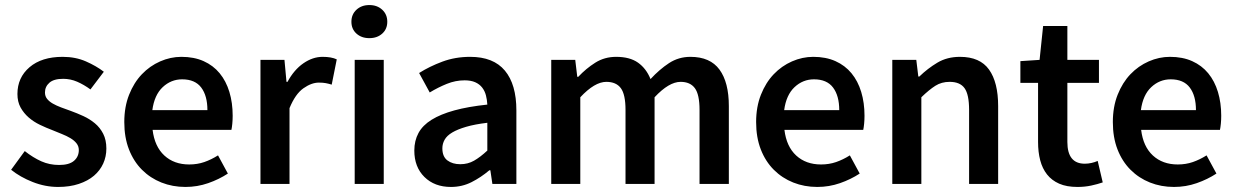

<svg xmlns="http://www.w3.org/2000/svg" viewBox="-20 -728 4891 760"><path d="M210 12Q159 12 109.5 -7.5Q60 -27 24 -56L78 -130Q111 -104 143.5 -89.5Q176 -75 214 -75Q254 -75 273 -91.5Q292 -108 292 -134Q292 -149 283 -160.5Q274 -172 259 -181Q244 -190 225 -197.5Q206 -205 187 -213Q163 -222 138 -234Q113 -246 93.5 -263Q74 -280 61.5 -302.5Q49 -325 49 -356Q49 -421 97 -462Q145 -503 228 -503Q279 -503 320 -485Q361 -467 391 -444L338 -374Q312 -393 285.5 -404.5Q259 -416 230 -416Q193 -416 175.5 -400.5Q158 -385 158 -362Q158 -347 166.5 -336.5Q175 -326 189 -318Q203 -310 221.5 -303Q240 -296 260 -289Q285 -280 310 -268.5Q335 -257 355.5 -240Q376 -223 388.5 -198.5Q401 -174 401 -140Q401 -108 388.5 -80.5Q376 -53 352 -32.5Q328 -12 292 0Q256 12 210 12Z M714 12Q663 12 619 -5.5Q575 -23 542 -56Q509 -89 490.5 -136.5Q472 -184 472 -245Q472 -305 491 -353Q510 -401 541.5 -434Q573 -467 614 -485Q655 -503 698 -503Q748 -503 786 -486Q824 -469 849.5 -438Q875 -407 888 -364Q901 -321 901 -270Q901 -253 899.5 -238Q898 -223 896 -214H584Q592 -148 630.5 -112.5Q669 -77 729 -77Q761 -77 788.5 -86.5Q816 -96 843 -113L882 -41Q847 -18 804 -3Q761 12 714 12ZM583 -292H801Q801 -349 776.5 -381.5Q752 -414 701 -414Q657 -414 624 -383Q591 -352 583 -292Z M1011 0V-491H1106L1114 -404H1118Q1144 -452 1181 -477.5Q1218 -503 1257 -503Q1292 -503 1313 -493L1293 -393Q1280 -397 1269 -399Q1258 -401 1242 -401Q1213 -401 1181 -378.5Q1149 -356 1126 -300V0Z M1384 0V-491H1499V0ZM1442 -577Q1411 -577 1391 -595Q1371 -613 1371 -642Q1371 -671 1391 -689.5Q1411 -708 1442 -708Q1473 -708 1493 -689.5Q1513 -671 1513 -642Q1513 -613 1493 -595Q1473 -577 1442 -577Z M1765 12Q1700 12 1660 -27.5Q1620 -67 1620 -132Q1620 -171 1636.5 -201.5Q1653 -232 1688.5 -254Q1724 -276 1778.5 -291Q1833 -306 1909 -314Q1908 -333 1903.5 -350.5Q1899 -368 1888.5 -381.5Q1878 -395 1861 -402.5Q1844 -410 1819 -410Q1783 -410 1748.5 -396Q1714 -382 1681 -362L1639 -439Q1680 -465 1731 -484Q1782 -503 1841 -503Q1933 -503 1978.5 -448.5Q2024 -394 2024 -291V0H1929L1921 -54H1917Q1884 -26 1846.5 -7Q1809 12 1765 12ZM1802 -78Q1832 -78 1856.5 -92Q1881 -106 1909 -132V-242Q1859 -236 1825 -226Q1791 -216 1770 -203.5Q1749 -191 1740 -175Q1731 -159 1731 -141Q1731 -108 1751 -93Q1771 -78 1802 -78Z M2162 0V-491H2257L2265 -424H2269Q2300 -457 2336.5 -480Q2373 -503 2419 -503Q2473 -503 2505.5 -480Q2538 -457 2555 -415Q2590 -453 2628 -478Q2666 -503 2713 -503Q2791 -503 2828 -452.5Q2865 -402 2865 -308V0H2749V-293Q2749 -354 2730.5 -379Q2712 -404 2674 -404Q2628 -404 2571 -343V0H2456V-293Q2456 -354 2437.5 -379Q2419 -404 2380 -404Q2334 -404 2277 -343V0Z M3215 12Q3164 12 3120 -5.5Q3076 -23 3043 -56Q3010 -89 2991.5 -136.5Q2973 -184 2973 -245Q2973 -305 2992 -353Q3011 -401 3042.5 -434Q3074 -467 3115 -485Q3156 -503 3199 -503Q3249 -503 3287 -486Q3325 -469 3350.5 -438Q3376 -407 3389 -364Q3402 -321 3402 -270Q3402 -253 3400.5 -238Q3399 -223 3397 -214H3085Q3093 -148 3131.5 -112.5Q3170 -77 3230 -77Q3262 -77 3289.5 -86.5Q3317 -96 3344 -113L3383 -41Q3348 -18 3305 -3Q3262 12 3215 12ZM3084 -292H3302Q3302 -349 3277.5 -381.5Q3253 -414 3202 -414Q3158 -414 3125 -383Q3092 -352 3084 -292Z M3512 0V-491H3607L3615 -425H3619Q3652 -457 3690.5 -480Q3729 -503 3780 -503Q3859 -503 3895 -452.5Q3931 -402 3931 -308V0H3816V-293Q3816 -354 3798 -379Q3780 -404 3739 -404Q3707 -404 3682.5 -388.5Q3658 -373 3627 -343V0Z M4245 12Q4202 12 4172.5 -1Q4143 -14 4124.5 -37.5Q4106 -61 4097.5 -93.5Q4089 -126 4089 -166V-400H4019V-486L4095 -491L4109 -625H4205V-491H4330V-400H4205V-166Q4205 -80 4274 -80Q4287 -80 4300.5 -83Q4314 -86 4325 -91L4345 -6Q4325 1 4299.5 6.5Q4274 12 4245 12Z M4627 12Q4576 12 4532 -5.5Q4488 -23 4455 -56Q4422 -89 4403.5 -136.5Q4385 -184 4385 -245Q4385 -305 4404 -353Q4423 -401 4454.5 -434Q4486 -467 4527 -485Q4568 -503 4611 -503Q4661 -503 4699 -486Q4737 -469 4762.5 -438Q4788 -407 4801 -364Q4814 -321 4814 -270Q4814 -253 4812.5 -238Q4811 -223 4809 -214H4497Q4505 -148 4543.5 -112.5Q4582 -77 4642 -77Q4674 -77 4701.5 -86.5Q4729 -96 4756 -113L4795 -41Q4760 -18 4717 -3Q4674 12 4627 12ZM4496 -292H4714Q4714 -349 4689.5 -381.5Q4665 -414 4614 -414Q4570 -414 4537 -383Q4504 -352 4496 -292Z"/></svg>

Font: TypoPRO Source Sans Pro
Style: Regular
Weight: 600
Designer: Paul D. Hunt
Foundry: Adobe Systems Incorporated
Version: Version 2.020;PS 2.000;hotconv 1.0.86;makeotf.lib2.5.63406